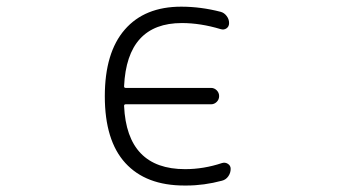

<svg xmlns="http://www.w3.org/2000/svg" viewBox="-20 -576 1040 584"><path d="M357.4 -313.5Q357.4 -308.6 362.3 -308.6H622.1Q631.8 -308.6 639.2 -301.3Q646.5 -293.9 646.5 -283.7Q646.5 -273.4 639.2 -266.1Q631.8 -258.8 622.1 -258.8H362.3Q357.4 -258.8 357.4 -253.9Q366.2 -61.5 543 -61.5Q599.6 -61.5 655.3 -80.1Q665 -83 673.3 -77.6Q681.6 -72.3 681.6 -62.5Q681.6 -49.8 674.3 -39.6Q667 -29.3 655.3 -26.4Q600.6 -11.7 546.9 -11.7Q543.9 -11.7 541 -11.7Q423.8 -11.7 361.3 -80.1Q298.8 -148.4 298.8 -283.2Q298.8 -416 359.4 -485.8Q419.9 -555.7 531.2 -555.7Q590.8 -555.7 651.4 -540Q662.1 -537.1 669.4 -527.3Q676.8 -517.6 676.8 -505.9Q676.8 -495.1 668.9 -489.7Q661.1 -484.4 651.4 -487.3Q589.8 -505.9 533.2 -505.9Q366.2 -505.9 357.4 -313.5Z"/></svg>

Font: Gen Jyuu Gothic L Monospace Light
Style: Regular
Weight: 300
Designer: [Source Han Sans]
Ryoko NISHIZUKA  (kana & ideographs); Paul D. Hunt (Latin, Greek & Cyrillic); Wenlong ZHANG  (bopomofo
Version: Version 1.002.20150607